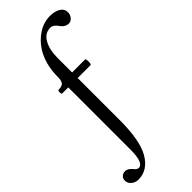

<svg xmlns="http://www.w3.org/2000/svg" viewBox="-373 -766 1073 1073"><g transform="rotate(-45 163.5 -229.5)"><path d="M1 269Q-22 269 -39.6 254.6Q-57.1 240.2 -57.1 219.2Q-57.1 202.1 -45.9 192.1Q-34.7 182.1 -20 182.1Q1 182.1 19 203.1Q35.6 224.1 47.9 224.1Q87.9 224.1 87.9 120.1V-373H41Q34.2 -373 34.2 -387.5Q34.2 -401.9 41 -401.9Q66.9 -401.9 77.4 -413.3Q87.9 -424.8 87.9 -454.1Q87.9 -557.1 133.8 -628.9Q161.1 -671.4 204.3 -699.7Q247.6 -728 298.8 -728Q335 -728 359.4 -713.4Q383.8 -698.7 383.8 -670.9Q383.8 -651.4 371.3 -637.2Q358.9 -623 344.2 -623Q314 -623 294.9 -651.9Q275.4 -680.2 252.9 -680.2Q208.5 -680.2 185.3 -637.9Q162.1 -595.7 162.1 -535.2V-417H264.2Q270.5 -417 270.5 -395Q270.5 -373 264.2 -373H162.1V-39.1Q162.1 118.7 120.1 192.9Q76.2 269 1 269Z"/></g></svg>

Font: Junicode SmCond
Style: Regular
Weight: 400
Width: 4
Designer: Peter S. Baker
Version: Version 2.206